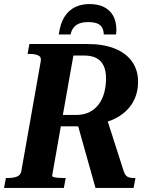

<svg xmlns="http://www.w3.org/2000/svg" viewBox="-42 -927 744 947"><path d="M399 -907Q360 -907 328.5 -892Q297 -877 276 -844Q255 -811 248 -757H306Q311 -779 322.5 -792.5Q334 -806 351.5 -812Q369 -818 392 -818Q417 -818 434 -812.5Q451 -807 460 -793.5Q469 -780 470 -757H530Q531 -763 531.5 -768Q532 -773 532 -779Q532 -821 516 -849.5Q500 -878 470.5 -892.5Q441 -907 399 -907ZM338 -324 484 -345 569 -80Q574 -67 580 -60.5Q586 -54 596 -51.5Q606 -49 619 -49H626L617 0H429ZM282 -49 273 0H-22L-13 -49H-4Q22 -49 40.5 -55.5Q59 -62 63 -82L159 -625Q163 -646 147 -653.5Q131 -661 104 -661H94L103 -710H387Q468 -710 524 -687.5Q580 -665 609.5 -623Q639 -581 639 -524Q639 -479 623.5 -442.5Q608 -406 578.5 -378.5Q549 -351 507.5 -334Q466 -317 415 -310Q405 -309 395 -307.5Q385 -306 375 -305Q365 -304 354 -304H258L215 -59Q215 -56 223.5 -53.5Q232 -51 245.5 -50Q259 -49 272 -49ZM374 -653H320L268 -360H333Q372 -360 400 -374.5Q428 -389 446 -414Q464 -439 472.5 -471.5Q481 -504 481 -540Q481 -577 469.5 -602Q458 -627 434.5 -640Q411 -653 374 -653Z"/></svg>

Font: Roboto Serif 72pt SemiCondensed SemiBold
Style: Italic
Weight: 600
Width: 4
Italic angle: -10°
Designer: Greg Gazdowicz
Foundry: Commercial Type
Version: Version 1.008